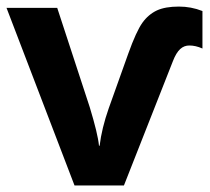

<svg xmlns="http://www.w3.org/2000/svg" viewBox="-20 -570 645 590"><path d="M209 0H360.8L511.2 -381.8C524.9 -417.5 541 -430.2 562 -430.2C574.7 -430.2 587.9 -427.2 602.1 -420.9V-536.1C578.6 -545.4 554.7 -549.8 529.8 -549.8C502 -549.8 479.5 -545.9 462.4 -538.1C444.8 -529.8 429.7 -517.1 417.5 -500C405.3 -482.9 390.6 -451.2 374 -404.8L314 -236.8C299.8 -196.3 290.5 -158.2 286.1 -122.1H284.2C281.7 -147.9 272 -187 255.9 -240.2L155.8 -545.9H0Z"/></svg>

Font: Noto Reveo Sans
Style: Bold
Weight: 700
Designer: Monotype Design team
Foundry: Monotype Imaging Inc.
Version: Version 1.04